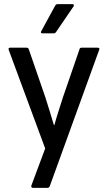

<svg xmlns="http://www.w3.org/2000/svg" viewBox="-20 -717 517 922"><path d="M138 185Q133 185 131 181.5Q129 178 131 173L197 -4L22 -477Q18 -488 29 -488H107Q116 -488 118 -481L198 -249Q208 -218 218.5 -183.5Q229 -149 239 -116H241Q250 -149 261 -183Q272 -217 282 -249L362 -481Q363 -488 373 -488H448Q461 -488 456 -477L219 177Q216 185 209 185ZM184 -557Q173 -557 178 -567L245 -690Q249 -697 256 -697H328Q333 -697 334.5 -693.5Q336 -690 333 -686L249 -563Q245 -557 238 -557Z"/></svg>

Font: Sofia Sans Semi Condensed Medium
Style: Regular
Weight: 500
Designer: Botio Nikoltchev, Ani Petrova
Foundry: lettersoup
Version: Version 4.100